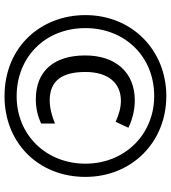

<svg xmlns="http://www.w3.org/2000/svg" viewBox="28 -886 774 871"><g transform="rotate(90 415.5 -450.0)"><path d="M416 -83C628 -83 782 -237 782 -450C782 -659 626 -817 415 -817C209 -817 48 -663 48 -450C48 -247 193 -83 416 -83ZM416 -138C240 -138 107 -266 107 -450C107 -627 234 -762 415 -762C591 -762 722 -627 722 -450C722 -273 593 -138 416 -138ZM430 -225C472 -225 507 -234 540 -249V-312C505 -297 467 -288 435 -288C347 -288 306 -342 306 -450C306 -552 355 -611 437 -611C465 -611 498 -603 532 -587L559 -645C520 -664 476 -674 435 -674C306 -674 231 -585 231 -449C231 -308 301 -225 430 -225Z"/></g></svg>

Font: Noto Sans Kannada UI Condensed Medium
Style: Regular
Weight: 500
Width: 3
Designer: Jelle Bosma - Monotype Design Team
Foundry: Monotype Imaging Inc.
Version: Version 2.005